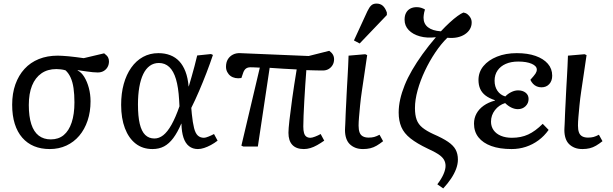

<svg xmlns="http://www.w3.org/2000/svg" viewBox="-20 -819 3428 1073"><path d="M258 14Q209 14 170.5 -2Q132 -18 104.5 -49.5Q77 -81 62.5 -127Q48 -173 48 -234Q48 -297 66 -347.5Q84 -398 117 -434Q150 -470 197 -489Q244 -508 303 -508Q314 -508 329 -507Q344 -506 363 -504.5Q382 -503 403 -500Q424 -497 448 -494L562 -521Q578 -509 583.5 -499Q589 -489 589 -476Q589 -458 581 -444Q573 -430 559 -422Q545 -414 526 -414Q514 -414 498.5 -415.5Q483 -417 462 -420Q441 -423 414 -427V-425Q435 -415 451 -389Q467 -363 476.5 -327.5Q486 -292 486 -253Q486 -194 469.5 -145Q453 -96 423 -60.5Q393 -25 351 -5.5Q309 14 258 14ZM264 -40Q307 -40 336 -64Q365 -88 380.5 -134.5Q396 -181 396 -247Q396 -291 391 -326Q386 -361 374.5 -386Q363 -411 346 -426Q333 -430 319 -431.5Q305 -433 295 -433Q246 -433 211.5 -409Q177 -385 159 -340.5Q141 -296 141 -232Q141 -168 155 -125Q169 -82 196.5 -61Q224 -40 264 -40Z M832 14Q777 14 738 -16.5Q699 -47 678 -102.5Q657 -158 657 -233Q657 -297 671.5 -349.5Q686 -402 713.5 -441Q741 -480 779.5 -501Q818 -522 865 -522Q902 -522 931.5 -510.5Q961 -499 982 -476.5Q1003 -454 1016.5 -419Q1030 -384 1034 -336H1035Q1043 -363 1051 -391Q1059 -419 1067 -449Q1075 -479 1082 -509L1159 -517L1170 -512Q1154 -464 1134 -412Q1114 -360 1092.5 -310Q1071 -260 1049 -216L1052 -182Q1057 -133 1064.5 -103.5Q1072 -74 1085.5 -61.5Q1099 -49 1120 -49Q1129 -49 1146 -56Q1163 -63 1176 -70L1196 -33Q1178 -19 1158.5 -8.5Q1139 2 1120.5 8Q1102 14 1086 14Q1057 14 1036.5 -2Q1016 -18 1005.5 -49.5Q995 -81 994 -128H993Q972 -79 948.5 -47.5Q925 -16 897 -1Q869 14 832 14ZM843 -45Q869 -45 892.5 -63.5Q916 -82 938.5 -122Q961 -162 983 -225L981 -261Q977 -331 963.5 -376.5Q950 -422 926 -444.5Q902 -467 868 -467Q839 -467 817 -451Q795 -435 780.5 -405Q766 -375 758.5 -332Q751 -289 751 -235Q751 -169 761 -127Q771 -85 791.5 -65Q812 -45 843 -45Z M1678 14Q1636 14 1614 -9Q1592 -32 1592 -77Q1592 -98 1597.5 -147Q1603 -196 1613 -268Q1623 -340 1638 -431Q1600 -433 1562.5 -435Q1525 -437 1487 -440L1421 0H1340L1329 -5L1432 -441Q1412 -442 1400 -442.5Q1388 -443 1380 -443Q1365 -443 1355.5 -436.5Q1346 -430 1340 -415L1329 -383Q1311 -380 1295.5 -383Q1280 -386 1268.5 -394.5Q1257 -403 1250 -416.5Q1243 -430 1243 -446Q1243 -470 1253 -487Q1263 -504 1281 -513.5Q1299 -523 1322 -522L1705 -506L1820 -535Q1834 -525 1840.5 -513.5Q1847 -502 1847 -488Q1847 -470 1839 -456Q1831 -442 1817 -433.5Q1803 -425 1784 -425Q1773 -425 1747 -425.5Q1721 -426 1692 -427Q1689 -389 1686 -344Q1683 -299 1680.5 -254Q1678 -209 1676.5 -172Q1675 -135 1675 -112Q1675 -90 1679 -76Q1683 -62 1692 -55.5Q1701 -49 1715 -49Q1724 -49 1741 -55.5Q1758 -62 1772 -70L1792 -33Q1772 -19 1752.5 -8Q1733 3 1714.5 8.5Q1696 14 1678 14Z M2009 14Q1984 14 1965.5 6.5Q1947 -1 1934 -14Q1921 -27 1914.5 -47Q1908 -67 1908 -92Q1908 -98 1908.5 -106Q1909 -114 1909.5 -124.5Q1910 -135 1910.5 -148Q1911 -161 1911.5 -176.5Q1912 -192 1913 -210Q1914 -228 1915 -248Q1916 -268 1917 -290.5Q1918 -313 1919.5 -338Q1921 -363 1922.5 -390Q1924 -417 1925.5 -447Q1927 -477 1928 -508L2021 -516L2032 -511Q2024 -456 2016.5 -405.5Q2009 -355 2002.5 -311.5Q1996 -268 1992.5 -231Q1989 -194 1986.5 -165.5Q1984 -137 1984 -117Q1984 -94 1989.5 -79Q1995 -64 2008 -57Q2021 -50 2040 -50Q2058 -50 2071 -53.5Q2084 -57 2101 -66L2121 -30Q2102 -15 2085 -5Q2068 5 2049.5 9.5Q2031 14 2009 14ZM1990 -576 1958 -593 2033 -756Q2044 -779 2055 -789Q2066 -799 2084 -799Q2105 -799 2119 -787Q2133 -775 2142 -749V-735Z M2457 234 2424 211Q2447 181 2458.5 154.5Q2470 128 2470 108Q2470 89 2461 73.5Q2452 58 2430.5 43.5Q2409 29 2371 12Q2310 -17 2274 -45.5Q2238 -74 2223 -109Q2208 -144 2208 -190Q2208 -226 2216.5 -264Q2225 -302 2241.5 -343Q2258 -384 2283 -427Q2308 -470 2341 -516Q2374 -562 2416 -611Q2366 -605 2326.5 -616Q2287 -627 2264 -651Q2241 -675 2241 -709Q2241 -732 2249.5 -747.5Q2258 -763 2273 -771Q2288 -779 2309 -779Q2322 -779 2333.5 -775.5Q2345 -772 2355 -766Q2352 -757 2350.5 -749.5Q2349 -742 2348.5 -737.5Q2348 -733 2347.5 -729Q2347 -725 2347 -720Q2347 -686 2372 -666.5Q2397 -647 2444 -644Q2468 -670 2492.5 -692.5Q2517 -715 2537 -729.5Q2557 -744 2570 -749Q2583 -747 2593 -739Q2603 -731 2609.5 -719.5Q2616 -708 2616 -693Q2616 -673 2606 -656Q2596 -639 2577.5 -627Q2559 -615 2534.5 -610Q2510 -605 2480 -608Q2445 -574 2412.5 -525.5Q2380 -477 2354.5 -423Q2329 -369 2314 -315Q2299 -261 2299 -215Q2299 -176 2308.5 -150Q2318 -124 2341 -105.5Q2364 -87 2401 -70Q2454 -47 2484 -26.5Q2514 -6 2526.5 17.5Q2539 41 2539 73Q2539 98 2529 125Q2519 152 2500.5 179.5Q2482 207 2457 234Z M2839 14Q2772 14 2725.5 -3Q2679 -20 2654 -51.5Q2629 -83 2629 -128Q2629 -159 2643 -184.5Q2657 -210 2683 -228.5Q2709 -247 2746 -257V-259Q2713 -270 2693 -285.5Q2673 -301 2663.5 -322.5Q2654 -344 2654 -372Q2654 -416 2681.5 -449.5Q2709 -483 2757.5 -502.5Q2806 -522 2868 -522Q2929 -522 2973 -506.5Q3017 -491 3041.5 -463Q3066 -435 3066 -396Q3066 -367 3049.5 -349Q3033 -331 3006 -331Q2992 -331 2980 -336Q2968 -341 2959 -350.5Q2950 -360 2944 -373Q2965 -396 2972.5 -407.5Q2980 -419 2980 -430Q2980 -450 2951.5 -462.5Q2923 -475 2876 -475Q2836 -475 2806.5 -462Q2777 -449 2760.5 -425Q2744 -401 2744 -368Q2744 -335 2760 -311.5Q2776 -288 2804 -280Q2818 -295 2837.5 -304.5Q2857 -314 2875 -314Q2901 -314 2917.5 -301Q2934 -288 2934 -266Q2934 -242 2917 -225.5Q2900 -209 2874 -209Q2856 -209 2837.5 -218Q2819 -227 2803 -243Q2768 -232 2746 -203.5Q2724 -175 2724 -139Q2724 -112 2738.5 -91.5Q2753 -71 2779.5 -60Q2806 -49 2841 -49Q2892 -49 2932 -67.5Q2972 -86 3013 -127L3046 -93Q3022 -59 2989.5 -35Q2957 -11 2919 1.5Q2881 14 2839 14Z M3235 14Q3210 14 3191.5 6.5Q3173 -1 3160 -14Q3147 -27 3140.5 -47Q3134 -67 3134 -92Q3134 -98 3134.5 -106Q3135 -114 3135.5 -124.5Q3136 -135 3136.5 -148Q3137 -161 3137.5 -176.5Q3138 -192 3139 -210Q3140 -228 3141 -248Q3142 -268 3143 -290.5Q3144 -313 3145.5 -338Q3147 -363 3148.5 -390Q3150 -417 3151.5 -447Q3153 -477 3154 -508L3247 -516L3258 -511Q3250 -456 3242.5 -405.5Q3235 -355 3228.5 -311.5Q3222 -268 3218.5 -231Q3215 -194 3212.5 -165.5Q3210 -137 3210 -117Q3210 -94 3215.5 -79Q3221 -64 3234 -57Q3247 -50 3266 -50Q3284 -50 3297 -53.5Q3310 -57 3327 -66L3347 -30Q3328 -15 3311 -5Q3294 5 3275.5 9.5Q3257 14 3235 14Z"/></svg>

Font: Literata 18pt
Style: Italic
Weight: 400
Italic angle: -2°
Designer: Latin by Veronika Burian and Jose Scaglione. Greek by Irene Vlachou. Cyrillic by Vera Evstafieva
Foundry: TypeTogether
Version: Version 3.103;gftools[0.9.29]